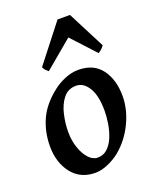

<svg xmlns="http://www.w3.org/2000/svg" viewBox="-128 -727 659 820"><g transform="rotate(-20 201.5 -317.5)"><path d="M383.8 -251Q383.8 -190.9 355 -130.4Q326.2 -69.8 275.9 -27.8Q252.4 -8.8 221.7 4.6Q190.9 18.1 163.6 18.1Q95.7 18.1 57.1 -31.2Q18.6 -80.6 18.6 -154.3Q18.6 -218.8 43.7 -274.7Q68.8 -330.6 128.9 -377Q151.9 -395 182.6 -407.7Q213.4 -420.4 242.7 -420.4Q313 -420.4 348.4 -372.8Q383.8 -325.2 383.8 -251ZM290 -218.3Q290 -286.6 267.6 -323.2Q245.1 -359.9 211.4 -359.9Q174.8 -359.9 153.1 -332.5Q131.3 -305.2 122.1 -264.6Q112.8 -224.1 112.8 -186Q112.8 -146 124.3 -112.8Q135.7 -79.6 154.3 -59.6Q172.9 -39.6 194.3 -39.6Q220.7 -39.6 239 -56.6Q257.3 -73.7 268.6 -101.1Q279.8 -128.4 284.9 -159.7Q290 -190.9 290 -218.3ZM377.9 -483.4Q366.2 -466.3 350.1 -458L251.5 -564.9L124 -458Q120.1 -460.9 113.3 -467.5Q106.4 -474.1 102.1 -483.4L234.4 -652.8H291Z"/></g></svg>

Font: Dai Banna SIL Medium
Style: Italic
Weight: 500
Italic angle: -11°
Designer: Victor Gaultney
Foundry: SIL International
Version: Version 4.000